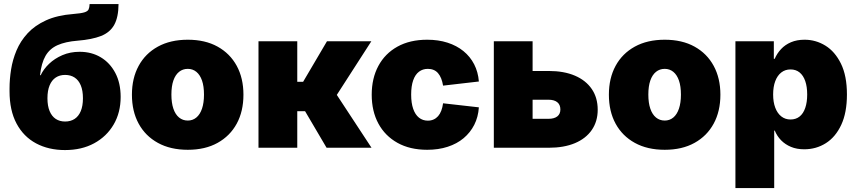

<svg xmlns="http://www.w3.org/2000/svg" viewBox="-20 -748 4336 972"><path d="M309.1 11.7Q226.1 11.7 162.6 -22.2Q99.1 -56.2 63.7 -122.6Q28.3 -189 28.3 -286.1V-300.8Q28.3 -346.7 36.1 -396.2Q43.9 -445.8 63.7 -492.9Q83.5 -540 119.6 -579.3Q155.8 -618.7 212.6 -644.8Q269.5 -670.9 351.6 -677.2Q389.2 -680.2 406.5 -685.3Q423.8 -690.4 428.5 -700.4Q433.1 -710.4 433.6 -727.5H580.1Q579.6 -660.6 558.3 -622.3Q537.1 -584 491.5 -565.9Q445.8 -547.9 372.6 -542Q311 -537.1 271.2 -519.3Q231.4 -501.5 210.4 -465.1Q189.5 -428.7 182.6 -367.2H186Q200.2 -397.9 228.3 -424.8Q256.3 -451.7 295.9 -468.8Q335.4 -485.8 383.3 -485.8Q443.4 -485.8 490 -458Q536.6 -430.2 563.7 -378.9Q590.8 -327.6 590.8 -257.3Q590.8 -178.2 555.4 -117.7Q520 -57.1 456.8 -22.7Q393.6 11.7 309.1 11.7ZM309.6 -132.8Q337.4 -132.8 357.7 -146Q377.9 -159.2 388.9 -185.5Q399.9 -211.9 399.9 -250.5Q399.9 -289.6 388.9 -315.9Q377.9 -342.3 357.7 -355.5Q337.4 -368.7 309.6 -368.7Q282.2 -368.7 262.2 -355.5Q242.2 -342.3 231.2 -315.9Q220.2 -289.6 220.2 -250.5Q220.2 -211.9 231.2 -185.5Q242.2 -159.2 262.2 -146Q282.2 -132.8 309.6 -132.8Z M930.7 10.3Q842.8 10.3 779.3 -24.7Q715.8 -59.6 681.9 -122.1Q647.9 -184.6 647.9 -268.6Q647.9 -352.1 681.9 -414.6Q715.8 -477.1 779.3 -512Q842.8 -546.9 930.7 -546.9Q1018.6 -546.9 1081.5 -512Q1144.5 -477.1 1178.5 -414.6Q1212.4 -352.1 1212.4 -268.6Q1212.4 -184.6 1178.5 -122.1Q1144.5 -59.6 1081.5 -24.7Q1018.6 10.3 930.7 10.3ZM930.7 -137.7Q955.6 -137.7 974.1 -153.1Q992.7 -168.5 1002.7 -198Q1012.7 -227.5 1012.7 -269Q1012.7 -311.5 1002.7 -340.3Q992.7 -369.1 974.1 -384.3Q955.6 -399.4 930.7 -399.4Q905.3 -399.4 886.5 -384.3Q867.7 -369.1 857.7 -340.3Q847.7 -311.5 847.7 -269Q847.7 -227.5 857.7 -198Q867.7 -168.5 886.5 -153.1Q905.3 -137.7 930.7 -137.7Z M1288.6 0V-539.1H1484.9V-334H1514.6L1635.3 -539.1H1859.9L1685.1 -267.6L1860.8 0H1633.3L1524.4 -185.1H1484.9V0Z M2142.6 10.3Q2055.2 10.3 1992.2 -24.9Q1929.2 -60.1 1895.5 -122.6Q1861.8 -185.1 1861.8 -268.6Q1861.8 -351.6 1895.5 -414.3Q1929.2 -477.1 1992.2 -512Q2055.2 -546.9 2142.6 -546.9Q2199.2 -546.9 2245.6 -532Q2292 -517.1 2326.2 -489.3Q2360.4 -461.4 2380.4 -422.6Q2400.4 -383.8 2404.3 -335.4L2223.1 -314.5Q2219.7 -335 2213.4 -350.8Q2207 -366.7 2197.5 -377.7Q2188 -388.7 2175 -394Q2162.1 -399.4 2146 -399.4Q2120.1 -399.4 2101.1 -385Q2082 -370.6 2071.8 -341.6Q2061.5 -312.5 2061.5 -269Q2061.5 -226.6 2071.8 -197Q2082 -167.5 2101.1 -152.3Q2120.1 -137.2 2146 -137.2Q2162.1 -137.2 2175 -143.1Q2188 -148.9 2197.8 -159.9Q2207.5 -170.9 2213.9 -187.5Q2220.2 -204.1 2223.1 -225.1L2404.3 -204.6Q2400.9 -155.3 2380.9 -116Q2360.8 -76.7 2326.9 -48.3Q2293 -20 2246.3 -4.9Q2199.7 10.3 2142.6 10.3Z M2593.3 -388.7H2757.8Q2835 -388.7 2890.4 -365Q2945.8 -341.3 2975.8 -297.4Q3005.9 -253.4 3005.9 -192.4Q3005.9 -133.3 2975.8 -89.8Q2945.8 -46.4 2890.4 -23.2Q2835 0 2757.8 0H2480V-539.1H2676.3V-146.5H2756.3Q2785.6 -146.5 2801.3 -158.7Q2816.9 -170.9 2816.9 -193.8Q2816.9 -217.8 2801.3 -230.5Q2785.6 -243.2 2756.3 -243.2H2593.3Z M3345.2 10.3Q3257.3 10.3 3193.8 -24.7Q3130.4 -59.6 3096.4 -122.1Q3062.5 -184.6 3062.5 -268.6Q3062.5 -352.1 3096.4 -414.6Q3130.4 -477.1 3193.8 -512Q3257.3 -546.9 3345.2 -546.9Q3433.1 -546.9 3496.1 -512Q3559.1 -477.1 3593 -414.6Q3627 -352.1 3627 -268.6Q3627 -184.6 3593 -122.1Q3559.1 -59.6 3496.1 -24.7Q3433.1 10.3 3345.2 10.3ZM3345.2 -137.7Q3370.1 -137.7 3388.7 -153.1Q3407.2 -168.5 3417.2 -198Q3427.2 -227.5 3427.2 -269Q3427.2 -311.5 3417.2 -340.3Q3407.2 -369.1 3388.7 -384.3Q3370.1 -399.4 3345.2 -399.4Q3319.8 -399.4 3301 -384.3Q3282.2 -369.1 3272.2 -340.3Q3262.2 -311.5 3262.2 -269Q3262.2 -227.5 3272.2 -198Q3282.2 -168.5 3301 -153.1Q3319.8 -137.7 3345.2 -137.7Z M3703.1 204.1V-539.1H3897.5V-450.2H3901.9Q3913.6 -477.5 3934.1 -499.5Q3954.6 -521.5 3984.4 -534.2Q4014.2 -546.9 4053.2 -546.9Q4109.9 -546.9 4158.4 -517.1Q4207 -487.3 4237.3 -425.8Q4267.6 -364.3 4267.6 -269.5Q4267.6 -177.7 4238.8 -116Q4210 -54.2 4160.9 -23.2Q4111.8 7.8 4051.3 7.8Q4013.7 7.8 3984.4 -4.4Q3955.1 -16.6 3934.3 -37.8Q3913.6 -59.1 3902.3 -86.9H3899.4V204.1ZM3981.9 -143.1Q4009.3 -143.1 4028.1 -158.2Q4046.9 -173.3 4056.6 -201.9Q4066.4 -230.5 4066.4 -269.5Q4066.4 -309.1 4056.6 -337.4Q4046.9 -365.7 4028.1 -381.1Q4009.3 -396.5 3981.9 -396.5Q3955.1 -396.5 3935.3 -381.1Q3915.5 -365.7 3904.8 -337.4Q3894 -309.1 3894 -269.5Q3894 -231 3904.8 -202.6Q3915.5 -174.3 3935.3 -158.7Q3955.1 -143.1 3981.9 -143.1Z"/></svg>

Font: Inter 18pt Black
Style: Regular
Weight: 900
Designer: Rasmus Andersson
Foundry: rsms
Version: Version 4.001;git-66647c0bb